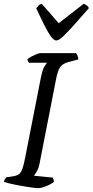

<svg xmlns="http://www.w3.org/2000/svg" viewBox="-29 -981 483 1001"><path d="M167 0Q160 0 142.5 -2.5Q125 -5 102.5 -8.5Q80 -12 57 -16.5Q34 -21 16.5 -25.5Q-1 -30 -9 -33Q-7 -41 -3 -47.5Q1 -54 5 -57L34 -61Q57 -64 69 -72.5Q81 -81 88 -101.5Q95 -122 102 -158L184 -576Q193 -620 203.5 -636Q214 -652 216 -654H122Q120 -657 117.5 -661Q115 -665 114 -672Q121 -679 134.5 -686Q148 -693 161.5 -698.5Q175 -704 180 -704H367Q371 -700 375 -691Q379 -682 379 -671L330 -658Q297 -650 284.5 -631Q272 -612 264 -572L178 -132Q174 -108 164.5 -90.5Q155 -73 148 -65L246 -55Q248 -52 250 -45Q252 -38 252 -33Q236 -20 211 -10Q186 0 167 0ZM264 -770Q252 -770 236.5 -791Q221 -812 202 -850Q183 -888 160 -938Q166 -945 171.5 -951.5Q177 -958 189 -961L277 -860L407 -961Q419 -957 426 -951Q433 -945 434 -938Q390 -888 356.5 -850.5Q323 -813 300.5 -791.5Q278 -770 264 -770Z"/></svg>

Font: Texturina 12pt
Style: Italic
Weight: 400
Italic angle: -11°
Designer: Guillermo Torres Carreño
Foundry: Omnibus-Type
Version: Version 1.002